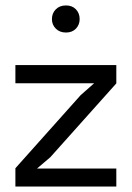

<svg xmlns="http://www.w3.org/2000/svg" viewBox="-20 -686 484 706"><path d="M36.6 0ZM36.6 -67.4 276.4 -335.9 326.2 -379.9H36.6V-446.8H407.7V-379.4L165 -107.9L116.2 -66.4H407.7V0H36.6ZM170.9 -615.7Q170.9 -637.2 185.1 -651.6Q199.2 -666 222.7 -666Q245.6 -666 259.3 -651.6Q272.9 -637.2 272.9 -615.7Q272.9 -595.2 259.3 -580.8Q245.6 -566.4 222.7 -566.4Q199.2 -566.4 185.1 -580.8Q170.9 -595.2 170.9 -615.7Z"/></svg>

Font: PT Astra Sans
Style: Regular
Weight: 400
Designer: A.Korolkova, I. Chaeva
Foundry: ParaType Ltd
Version: Version 1.001; ttfautohint (v1.6)